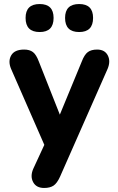

<svg xmlns="http://www.w3.org/2000/svg" viewBox="-20 -745 588 953"><path d="M373 -586Q303 -586 303 -656Q303 -725 373 -725Q442 -725 442 -656Q442 -586 373 -586ZM177 -586Q107 -586 107 -656Q107 -725 177 -725Q246 -725 246 -656Q246 -586 177 -586ZM199 188Q160 188 144.5 159Q129 130 145 93L200 -26L35 -403Q19 -441 35.5 -470Q52 -499 100 -499Q127 -499 143.5 -486.5Q160 -474 173 -439L277 -176L386 -440Q399 -474 416 -486.5Q433 -499 462 -499Q500 -499 515 -470Q530 -441 514 -403L278 132Q263 165 245.5 176.5Q228 188 199 188Z"/></svg>

Font: Chiron GoRound TC
Style: Bold
Weight: 700
Designer: Ryoko NISHIZUKA 西塚涼子 (kana, bopomofo & ideographs); Paul D. Hunt (Latin, Greek & Cyrillic); Sandoll Communications 산돌커뮤니
Foundry: Adobe
Version: Version 1.000;hotconv 1.1.1;makeotfexe 2.6.0